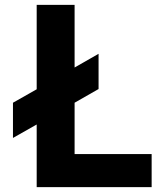

<svg xmlns="http://www.w3.org/2000/svg" viewBox="-20 -765 651 785"><path d="M383 -401V-545L285 -489V-745H130V-400L33 -345V-201L130 -256V0H600V-135H285V-345Z"/></svg>

Font: Plus Jakarta Sans ExtraBold
Style: Regular
Weight: 800
Designer: Gumpita Rahayu
Foundry: Tokotype
Version: Version 2.071;gftools[0.9.30]